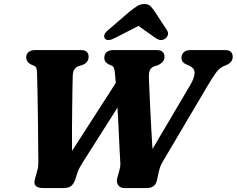

<svg xmlns="http://www.w3.org/2000/svg" viewBox="-20 -954 1200 974"><path d="M900.5 -660.5Q900.5 -678 912.5 -689Q924.5 -700 947 -700H1120.5Q1143.5 -700 1152 -690.2Q1160.5 -680.5 1160.5 -665.5Q1160.5 -639 1130 -625L1111 -616.5Q1090.5 -607 1072.8 -581.2Q1055 -555.5 1032 -517L806.5 -135.5Q797 -120 792.2 -106Q787.5 -92 783.5 -73.5L777 -43.5Q769 0 725.5 0H611Q590 0 579.5 -15Q569 -30 575 -51.5L584 -83.5Q587 -94 589 -104.2Q591 -114.5 590.5 -125Q588.5 -154 586.5 -199.8Q584.5 -245.5 581.8 -300Q579 -354.5 576 -408L398 -127.5Q389 -113 382.5 -100.8Q376 -88.5 370.5 -71L361 -41.5Q354 -21.5 341.2 -10.8Q328.5 0 300.5 0H199.5Q143.5 0 157.5 -46L168 -85Q172 -97 173.5 -110Q175 -123 174.5 -141.5Q174 -162 173.8 -201.8Q173.5 -241.5 173 -292.2Q172.5 -343 171.8 -396.2Q171 -449.5 170 -497.5Q169 -545.5 168 -579.5Q168 -593.5 165.5 -605Q163 -616.5 151.5 -621L140.5 -625.5Q113 -638 113 -663Q113 -679.5 124.8 -689.8Q136.5 -700 159 -700H388.5Q411.5 -700 420.5 -690.8Q429.5 -681.5 429.5 -666Q429.5 -637.5 398.5 -624.5L379 -618.5Q349.5 -608 349 -568.5Q348 -544 347.5 -501.8Q347 -459.5 346.2 -407Q345.5 -354.5 345.2 -298Q345 -241.5 345.5 -188.5L567.5 -533.5Q565.5 -558.5 563.5 -577Q561.5 -598 558.5 -607.8Q555.5 -617.5 545.5 -621.5L530.5 -628Q509 -639.5 509 -659.5Q509 -700 556.5 -700H775Q814.5 -700 814.5 -665Q814.5 -651 805.5 -640.8Q796.5 -630.5 782 -623.5L761 -617Q745 -610.5 739.5 -595.8Q734 -581 735.5 -554Q736 -533.5 738 -493.8Q740 -454 742.2 -403.5Q744.5 -353 747.5 -299.5Q750.5 -246 753.5 -198L948 -527.5Q965 -557.5 967 -582Q969 -606.5 941 -620.5L920.5 -629.5Q900.5 -640 900.5 -660.5ZM562.5 -761Q526.5 -742.5 512.5 -758Q507 -764 509.2 -775.8Q511.5 -787.5 527.5 -800.5L639 -896.5Q660 -913 676 -923.2Q692 -933.5 712.5 -933.5Q732.5 -933.5 742.8 -923.2Q753 -913 764.5 -896.5L827 -800.5Q835.5 -787.5 831.2 -775.8Q827 -764 818.5 -758Q795.5 -742.5 769.5 -761L682.5 -822.5Z"/></svg>

Font: Fraunces 9pt Soft
Style: Bold Italic
Weight: 700
Italic angle: -16°
Version: Version 1.000;[b76b70a41]